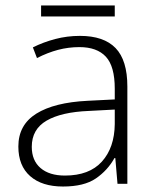

<svg xmlns="http://www.w3.org/2000/svg" viewBox="-20 -671 568 701"><path d="M272 -540Q359 -540 402 -495.5Q445 -451 445 -355V0H409L401 -94H398Q373 -49 330 -19.5Q287 10 210 10Q133 10 90 -28Q47 -66 47 -136Q47 -215 112.5 -256Q178 -297 300 -303L399 -308V-347Q399 -429 366.5 -464Q334 -499 270 -499Q230 -499 192 -489Q154 -479 115 -459L100 -498Q138 -517 181.5 -528.5Q225 -540 272 -540ZM305 -266Q204 -262 150 -230.5Q96 -199 96 -135Q96 -85 128 -57.5Q160 -30 217 -30Q306 -30 352 -81Q398 -132 399 -218V-271ZM399 -651V-611H130V-651Z"/></svg>

Font: Noto Sans Thaana ExtraLight
Style: Regular
Weight: 200
Designer: David Williams
Foundry: Google Inc.
Version: Version 3.001; ttfautohint (v1.8.4.7-5d5b)